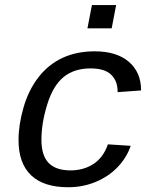

<svg xmlns="http://www.w3.org/2000/svg" viewBox="-20 -745 640 774"><path d="M361.8 -538.1Q450.2 -538.1 499.5 -495.8Q548.8 -453.6 548.8 -380.4L454.1 -373.5V-376.5Q454.1 -418.5 428.2 -443.8Q402.3 -469.2 344.7 -469.2Q279.3 -469.2 236.8 -434.8Q194.3 -400.4 170.7 -324.7Q147 -249 147 -181.6Q147 -117.7 176.3 -87.9Q205.6 -58.1 264.2 -58.1Q316.9 -58.1 356.7 -84Q396.5 -109.9 415 -163.1L506.8 -157.2Q491.2 -110.4 454.8 -72Q418.5 -33.7 366.5 -12Q314.5 9.8 254.9 9.8Q155.8 9.8 105.2 -38.6Q54.7 -86.9 54.7 -180.2Q54.7 -242.2 75 -312.3Q95.2 -382.3 135.5 -434.1Q175.8 -485.8 232.7 -512Q289.6 -538.1 361.8 -538.1ZM332.5 -630.9 350.6 -724.6H448.2L430.2 -630.9Z"/></svg>

Font: Cousine
Style: Italic
Weight: 400
Italic angle: -12°
Monospace: yes
Designer: Steve Matteson
Foundry: Monotype Imaging Inc.
Version: Version 1.21